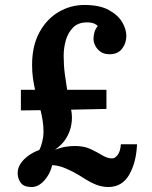

<svg xmlns="http://www.w3.org/2000/svg" viewBox="-20 -736 613 772"><path d="M121 -375Q116 -397 112.5 -421.5Q109 -446 109 -475Q109 -552 138.5 -606Q168 -660 216 -688Q264 -716 319 -716Q381 -716 418 -695.5Q455 -675 471.5 -646.5Q488 -618 488 -592Q488 -563 471.5 -541Q455 -519 424 -518Q400 -517 385 -527.5Q370 -538 363 -552.5Q356 -567 356 -579Q356 -592 359.5 -605.5Q363 -619 373 -631Q369 -637 358 -641.5Q347 -646 330 -646Q294 -646 273.5 -625Q253 -604 244.5 -573.5Q236 -543 236 -512Q236 -473 240.5 -439Q245 -405 250 -375H408V-298L266 -295Q272 -266 267 -236Q262 -206 246 -180Q230 -154 201 -134Q225 -143 244.5 -146Q264 -149 281 -149Q318 -149 344.5 -136.5Q371 -124 391.5 -111.5Q412 -99 431 -99Q442 -99 453 -113Q464 -127 466 -156H531Q528 -83 499.5 -33.5Q471 16 415 16Q399 16 383.5 12Q368 8 353.5 1Q339 -6 325 -14.5Q311 -23 297 -32Q274 -46 245 -58.5Q216 -71 190 -72Q181 -35 157.5 -9.5Q134 16 107 16Q76 16 63.5 -1Q51 -18 51 -40Q51 -69 76 -94.5Q101 -120 138 -133Q145 -146 150 -167Q155 -188 155 -204Q155 -229 151.5 -251Q148 -273 143 -293L64 -292V-375Z"/></svg>

Font: Lora
Style: Weight 700
Weight: 700
Designer: Olga Karpushina, Alexei Vanyashin (Cyrillic)
Foundry: Cyreal
Version: Version 3.001